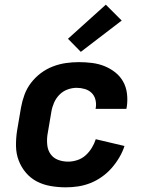

<svg xmlns="http://www.w3.org/2000/svg" viewBox="-20 -794 640 822"><path d="M262 8Q229 8 197 2.5Q165 -3 138 -17Q111 -31 91 -54.5Q71 -78 60 -107Q49 -136 48.5 -168.5Q48 -201 53 -234L70 -334Q75 -362 85 -389Q95 -416 113 -439.5Q131 -463 155 -481Q179 -499 206.5 -509.5Q234 -520 262 -524Q290 -528 317 -528Q346 -528 374 -524.5Q402 -521 427 -511Q452 -501 473 -484.5Q494 -468 507 -445Q520 -422 523.5 -394Q527 -366 523 -338L521 -328H389L390 -332Q393 -350 388.5 -367.5Q384 -385 372 -396.5Q360 -408 343 -413Q326 -418 308 -418Q289 -418 269.5 -411Q250 -404 235 -389Q220 -374 211.5 -354.5Q203 -335 200 -316L183 -216Q180 -194 182.5 -172Q185 -150 197 -133.5Q209 -117 229 -109.5Q249 -102 272 -102Q291 -102 311 -108.5Q331 -115 346.5 -129Q362 -143 373 -161Q384 -179 390 -198L513 -169Q505 -144 490.5 -119.5Q476 -95 457.5 -74Q439 -53 415.5 -36.5Q392 -20 366.5 -10Q341 0 314.5 4Q288 8 262 8ZM326 -572 271 -628 433 -774 501 -706Z"/></svg>

Font: Iosevka Aile Extrabold
Style: Italic
Weight: 800
Italic angle: -9°
Designer: Belleve Invis
Foundry: Belleve Invis
Version: Version 31.1.0; ttfautohint (v1.8.4)